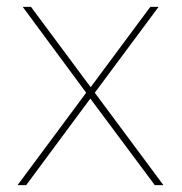

<svg xmlns="http://www.w3.org/2000/svg" viewBox="-20 -537 529 557"><path d="M46 -517H70L243 -284L416 -517H440L255 -268L454 0H429L242 -251L56 0H31L230 -268Z"/></svg>

Font: Gontserrat Thin
Style: Regular
Weight: 250
Designer: Julieta Ulanovsky
Foundry: Julieta Ulanovsky
Version: Version 6.001